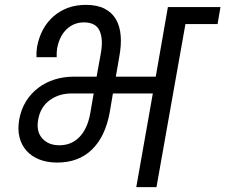

<svg xmlns="http://www.w3.org/2000/svg" viewBox="-20 -769 926 789"><path d="M224 -172Q274 -172 307 -206.5Q340 -241 351 -304L365 -385H275Q222 -385 184 -357Q146 -329 137 -278Q128 -229 153.5 -200.5Q179 -172 224 -172ZM215 -101Q174 -101 142 -113.5Q110 -126 89 -149.5Q68 -173 60 -205.5Q52 -238 59 -278Q67 -321 87.5 -353.5Q108 -386 138 -408.5Q168 -431 205 -442.5Q242 -454 284 -454H377L394 -548Q405 -607 389.5 -642Q374 -677 325 -677Q284 -677 254.5 -649.5Q225 -622 215 -572Q212 -553 213 -534H130Q129 -553 132 -575Q139 -614 156 -646Q173 -678 199 -701Q225 -724 258.5 -736.5Q292 -749 333 -749Q379 -749 409.5 -733.5Q440 -718 456.5 -689.5Q473 -661 476 -621.5Q479 -582 470 -535L456 -454H620L670 -740H886L874 -670H742L623 0H540L608 -385H444L431 -308Q413 -208 358 -154.5Q303 -101 215 -101Z"/></svg>

Font: SVN-Poppins
Style: Italic
Weight: 400
Italic angle: -10°
Designer: Ninad Kale (Devanagari), Jonny Pinhorn (Latin)
Foundry: Indian Type Foundry
Version: Version 3.002 2017; ttfautohint (v1.8.3)